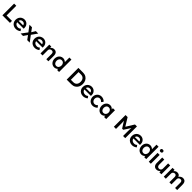

<svg xmlns="http://www.w3.org/2000/svg" viewBox="1245 -4443 8115 8115"><g transform="rotate(45 5302.0 -386.0)"><path d="M94 0V-700H224V-120H547V0Z M901 10Q818 10 754.5 -24.5Q691 -59 655.5 -120Q620 -181 620 -259Q620 -341 654.5 -404Q689 -467 749.5 -502.5Q810 -538 889 -539Q959 -538 1014.5 -504.5Q1070 -471 1101.5 -412.5Q1133 -354 1131 -279L1130 -236H741Q751 -173 797 -136.5Q843 -100 914 -100Q951 -100 982 -112Q1013 -124 1049 -155L1110 -70Q1069 -33 1013 -11.5Q957 10 901 10ZM889 -430Q768 -430 744 -320H1011V-325Q1007 -370 972 -400Q937 -430 889 -430Z M1182 0 1381 -266 1183 -527H1335L1461 -355L1566 -527H1711L1527 -267L1727 0H1578L1448 -177L1327 0Z M2032 10Q1949 10 1885.5 -24.5Q1822 -59 1786.5 -120Q1751 -181 1751 -259Q1751 -341 1785.5 -404Q1820 -467 1880.5 -502.5Q1941 -538 2020 -539Q2090 -538 2145.5 -504.5Q2201 -471 2232.5 -412.5Q2264 -354 2262 -279L2261 -236H1872Q1882 -173 1928 -136.5Q1974 -100 2045 -100Q2082 -100 2113 -112Q2144 -124 2180 -155L2241 -70Q2200 -33 2144 -11.5Q2088 10 2032 10ZM2020 -430Q1899 -430 1875 -320H2142V-325Q2138 -370 2103 -400Q2068 -430 2020 -430Z M2371 0V-527H2491L2492 -452Q2519 -489 2565 -513.5Q2611 -538 2660 -538Q2842 -538 2842 -322V0H2719V-313Q2719 -434 2618 -430Q2565 -430 2529.5 -397.5Q2494 -365 2494 -318V0Z M3192 10Q3122 10 3066 -25.5Q3010 -61 2978 -122.5Q2946 -184 2946 -264Q2946 -343 2978 -405Q3010 -467 3065.5 -502.5Q3121 -538 3191 -538Q3241 -538 3285.5 -518Q3330 -498 3358 -467V-740H3481V0H3362L3360 -66Q3335 -35 3289.5 -12.5Q3244 10 3192 10ZM3216 -94Q3281 -94 3321.5 -141.5Q3362 -189 3362 -264Q3362 -339 3321.5 -386Q3281 -433 3216 -433Q3151 -433 3110.5 -386Q3070 -339 3070 -264Q3070 -189 3110.5 -141.5Q3151 -94 3216 -94Z M3937 0V-700H4218Q4319 -700 4394.5 -655.5Q4470 -611 4511.5 -532.5Q4553 -454 4553 -350Q4553 -246 4511.5 -167Q4470 -88 4395 -44Q4320 0 4218 0ZM4213 -580H4067V-120H4213Q4311 -120 4366 -182Q4421 -244 4421 -350Q4421 -455 4365.5 -517.5Q4310 -580 4213 -580Z M4919 10Q4836 10 4772.5 -24.5Q4709 -59 4673.5 -120Q4638 -181 4638 -259Q4638 -341 4672.5 -404Q4707 -467 4767.5 -502.5Q4828 -538 4907 -539Q4977 -538 5032.5 -504.5Q5088 -471 5119.5 -412.5Q5151 -354 5149 -279L5148 -236H4759Q4769 -173 4815 -136.5Q4861 -100 4932 -100Q4969 -100 5000 -112Q5031 -124 5067 -155L5128 -70Q5087 -33 5031 -11.5Q4975 10 4919 10ZM4907 -430Q4786 -430 4762 -320H5029V-325Q5025 -370 4990 -400Q4955 -430 4907 -430Z M5484 10Q5410 10 5351 -26Q5292 -62 5258 -124Q5224 -186 5224 -264Q5224 -342 5258 -404Q5292 -466 5351 -502Q5410 -538 5484 -538Q5555 -538 5613 -511Q5671 -484 5703 -436L5635 -354Q5612 -385 5573 -407Q5534 -429 5496 -429Q5452 -429 5417 -407.5Q5382 -386 5362.5 -348.5Q5343 -311 5343 -264Q5343 -218 5363.5 -180.5Q5384 -143 5419 -121.5Q5454 -100 5497 -100Q5575 -100 5635 -172L5703 -89Q5669 -45 5609.5 -17.5Q5550 10 5484 10Z M5996 10Q5931 10 5877.5 -26Q5824 -62 5792.5 -124Q5761 -186 5761 -265Q5761 -345 5793 -406.5Q5825 -468 5880 -503Q5935 -538 6004 -538Q6061 -538 6104 -514.5Q6147 -491 6172 -453V-527H6296V0H6171V-74Q6144 -38 6097.5 -14Q6051 10 5996 10ZM6030 -99Q6094 -99 6135 -145.5Q6176 -192 6176 -265Q6176 -337 6135 -383Q6094 -429 6030 -429Q5966 -429 5926 -383Q5886 -337 5886 -265Q5886 -192 5926 -145.5Q5966 -99 6030 -99Z M6755 0V-700H6878L7097 -343L7319 -700H7436V0H7307V-263Q7307 -326 7309.5 -380Q7312 -434 7317 -484L7126 -190H7060L6875 -483Q6880 -435 6882 -382Q6884 -329 6884 -263V0Z M7849 10Q7766 10 7702.5 -24.5Q7639 -59 7603.5 -120Q7568 -181 7568 -259Q7568 -341 7602.5 -404Q7637 -467 7697.5 -502.5Q7758 -538 7837 -539Q7907 -538 7962.5 -504.5Q8018 -471 8049.5 -412.5Q8081 -354 8079 -279L8078 -236H7689Q7699 -173 7745 -136.5Q7791 -100 7862 -100Q7899 -100 7930 -112Q7961 -124 7997 -155L8058 -70Q8017 -33 7961 -11.5Q7905 10 7849 10ZM7837 -430Q7716 -430 7692 -320H7959V-325Q7955 -370 7920 -400Q7885 -430 7837 -430Z M8400 10Q8330 10 8274 -25.5Q8218 -61 8186 -122.5Q8154 -184 8154 -264Q8154 -343 8186 -405Q8218 -467 8273.5 -502.5Q8329 -538 8399 -538Q8449 -538 8493.5 -518Q8538 -498 8566 -467V-740H8689V0H8570L8568 -66Q8543 -35 8497.5 -12.5Q8452 10 8400 10ZM8424 -94Q8489 -94 8529.5 -141.5Q8570 -189 8570 -264Q8570 -339 8529.5 -386Q8489 -433 8424 -433Q8359 -433 8318.5 -386Q8278 -339 8278 -264Q8278 -189 8318.5 -141.5Q8359 -94 8424 -94Z M8903 -639Q8866 -639 8845.5 -658Q8825 -677 8825 -710Q8825 -742 8846 -762Q8867 -782 8903 -782Q8941 -782 8961.5 -763Q8982 -744 8982 -710Q8982 -679 8961 -659Q8940 -639 8903 -639ZM8843 0V-527H8966V0Z M9305 10Q9219 10 9169.5 -46.5Q9120 -103 9120 -202V-527H9243V-228Q9243 -166 9272 -130.5Q9301 -95 9354 -95Q9405 -95 9439 -127.5Q9473 -160 9473 -211V-527H9596V0H9476L9474 -78Q9448 -39 9402.5 -14.5Q9357 10 9305 10Z M9738 0V-527H9859L9860 -451Q9886 -488 9930 -512Q9974 -536 10021 -536Q10079 -536 10119 -511Q10159 -486 10179 -433Q10196 -462 10225 -485.5Q10254 -509 10289 -522.5Q10324 -536 10359 -536Q10539 -536 10539 -318V0H10415V-310Q10415 -427 10319 -427Q10267 -427 10233 -395Q10199 -363 10199 -315V0H10075V-311Q10075 -368 10050.5 -397.5Q10026 -427 9981 -427Q9930 -427 9896 -395Q9862 -363 9862 -316V0Z"/></g></svg>

Font: Lexend Deca Medium
Style: Regular
Weight: 500
Designer: Bonnie Shaver-Troup, Thomas Jockin
Foundry: Lexend
Version: Version 1.008; ttfautohint (v1.8.4.7-5d5b)